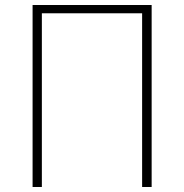

<svg xmlns="http://www.w3.org/2000/svg" viewBox="-20 -746 734 766"><path d="M110 0V-726H585V0H547V-693H147V0Z"/></svg>

Font: Noto Sans SC Thin
Style: Regular
Weight: 100
Designer: Ryoko NISHIZUKA 西塚涼子 (kana, bopomofo & ideographs); Paul D. Hunt (Latin, Greek & Cyrillic); Sandoll Communications 산돌커뮤니
Foundry: Adobe
Version: Version 2.004-H2;hotconv 1.0.118;makeotfexe 2.5.65603